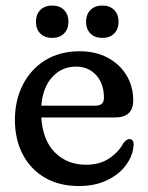

<svg xmlns="http://www.w3.org/2000/svg" viewBox="-20 -644 522 676"><path d="M449 -290.5Q449 -230.5 385.5 -230.5H125.5Q130.5 -149.5 173.8 -106.8Q217 -64 283 -64Q332 -64 365.2 -86.8Q398.5 -109.5 414 -139.5Q425.5 -154.5 435.5 -154.5Q451 -154 450.5 -133.5Q448 -96 423.8 -63Q399.5 -30 357 -9.5Q314.5 11 257.5 11Q188.5 11 138 -18.5Q87.5 -48 60 -100.5Q32.5 -153 32.5 -222Q32.5 -290.5 60.2 -345.2Q88 -400 139.2 -431.8Q190.5 -463.5 261 -463.5Q316.5 -463.5 358.8 -441Q401 -418.5 425 -379.5Q449 -340.5 449 -290.5ZM247.5 -409.5Q197.5 -409.5 164 -372.8Q130.5 -336 125.5 -272H316.5Q346 -272 346 -299.5Q346 -349 318.8 -379.2Q291.5 -409.5 247.5 -409.5ZM164 -510.5Q137.5 -510.5 122 -526Q106.5 -541.5 106.5 -567.5Q106.5 -593 122 -608.8Q137.5 -624.5 164 -624.5Q190 -624.5 205.5 -608.8Q221 -593 221 -567.5Q221 -542 205.5 -526.2Q190 -510.5 164 -510.5ZM340 -510.5Q314 -510.5 298.5 -526Q283 -541.5 283 -567.5Q283 -593 298.5 -608.8Q314 -624.5 340 -624.5Q367 -624.5 382.2 -608.8Q397.5 -593 397.5 -567.5Q397.5 -542 382.2 -526.2Q367 -510.5 340 -510.5Z"/></svg>

Font: Fraunces 72pt S100
Style: Regular
Weight: 400
Version: Version 1.000; ttfautohint (v1.8.3)